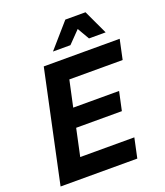

<svg xmlns="http://www.w3.org/2000/svg" viewBox="-161 -1010 958 1117"><g transform="rotate(-20 318.0 -451.5)"><path d="M19 0 166 -690H636L610 -568H280L245 -406H529L504 -290H221L185 -122H520L494 0ZM246 -753 377 -903H502L572 -753H469L426 -827L354 -753Z"/></g></svg>

Font: Radio Canada SemiBold
Style: Italic
Weight: 600
Italic angle: -12°
Designer: Charles Daoud, Etienne Aubert Bonn, Alexandre Saumier Demers, Jacques Le Bailly
Foundry: Radio-Canada
Version: Version 2.104; ttfautohint (v1.8.4.7-5d5b);gftools[0.9.28.de